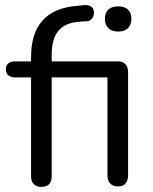

<svg xmlns="http://www.w3.org/2000/svg" viewBox="-20 -727 599 754"><path d="M142 7Q123 7 112.5 -4Q102 -15 102 -35V-423H38Q22 -423 12.5 -431.5Q3 -440 3 -455Q3 -470 12.5 -478Q22 -486 38 -486H102V-503Q102 -597 147.5 -647Q193 -697 282 -704L312 -707Q314 -707 316 -707Q328 -707 336.5 -702Q345 -697 347 -690Q349 -683 349 -678Q349 -673 347.5 -666Q346 -659 339.5 -652Q333 -645 324 -644L294 -642Q235 -638 209 -605.5Q183 -573 183 -513V-486H443Q462 -486 472.5 -475Q483 -464 483 -443V-39Q483 -18 473 -6.5Q463 5 443 5Q423 5 412.5 -6.5Q402 -18 402 -39V-423H183V-35Q183 7 142 7ZM444 -603Q419 -603 405.5 -616.5Q392 -630 392 -653Q392 -677 405.5 -689.5Q419 -702 444 -702Q469 -702 482.5 -689.5Q496 -677 496 -653Q496 -630 482.5 -616.5Q469 -603 444 -603Z"/></svg>

Font: Nunito
Style: Regular
Weight: 400
Designer: Vernon Adams
Foundry: Vernon Adams
Version: Version 3.602